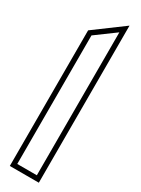

<svg xmlns="http://www.w3.org/2000/svg" viewBox="-184 -686 516 705"><g transform="rotate(30 74.0 -333.0)"><path d="M10 0H133V-666L10 -575ZM30 -20V-565L113 -626V-20Z"/></g></svg>

Font: Charger Pro
Style: Ol
Weight: 900
Designer: Jasper
Foundry: Cannot Into Space Fonts
Version: Version 1.09